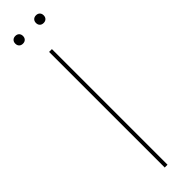

<svg xmlns="http://www.w3.org/2000/svg" viewBox="-280 -788 775 775"><g transform="rotate(-45 107.0 -401.0)"><path d="M48 -802Q58 -802 64 -796Q70 -790 70 -780Q70 -770 64 -764Q58 -758 48 -758Q38 -758 32 -764Q26 -770 26 -780Q26 -790 32 -796Q38 -802 48 -802ZM166 -802Q176 -802 182 -796Q188 -790 188 -780Q188 -770 182 -764Q176 -758 166 -758Q156 -758 150 -764Q144 -770 144 -780Q144 -790 150 -796Q156 -802 166 -802ZM115 -660V0H99V-660Z"/></g></svg>

Font: Kantumruy Pro Thin
Style: Regular
Weight: 250
Version: Version 1.002